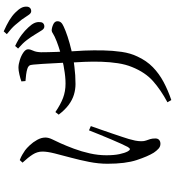

<svg xmlns="http://www.w3.org/2000/svg" viewBox="26 -897 948 1040"><g transform="rotate(-90 500.0 -377.0)"><path d="M399 -533 413 -551Q454 -523 489.5 -509.5Q525 -496 567 -496Q605 -496 648 -504Q664 -506 680 -510Q679 -527 678 -546Q676 -585 674 -619.5Q672 -654 670 -671Q669 -687 663.5 -693.5Q658 -700 647 -703Q635 -707 616 -709.5Q597 -712 581 -713L579 -735Q595 -741 617 -746Q639 -751 653 -751Q672 -751 695.5 -743.5Q719 -736 736 -724Q753 -712 753 -699Q753 -687 745.5 -671.5Q738 -656 737 -629Q737 -614 737.5 -589.5Q738 -565 739 -538Q739 -531 740 -525Q773 -535 796 -544Q826 -556 837 -563.5Q848 -571 854 -571Q869 -571 887 -563Q905 -555 905 -540Q905 -529 898.5 -521Q892 -513 876 -506Q855 -496 822 -485Q789 -474 747 -464Q745 -464 742 -463Q744 -432 746 -395Q748 -345 747 -292.5Q746 -240 739 -192Q732 -144 714 -107Q691 -57 656 -23Q621 11 576 35Q531 59 478 77L466 56Q533 20 580.5 -22Q628 -64 657 -136Q671 -170 677.5 -212.5Q684 -255 685.5 -301.5Q687 -348 685 -393Q684 -424 682 -451Q671 -450 659 -448Q613 -442 565 -442Q536 -442 507.5 -450.5Q479 -459 452 -479Q425 -499 399 -533ZM139 -729 153 -744Q171 -737 182.5 -730Q194 -723 206 -715Q217 -707 233.5 -689.5Q250 -672 262.5 -649.5Q275 -627 275 -605Q275 -588 265 -567.5Q255 -547 244 -523Q230 -492 214.5 -450.5Q199 -409 189 -364Q179 -319 179 -275Q179 -233 185 -204.5Q191 -176 200 -159Q206 -148 211.5 -147.5Q217 -147 224 -159Q230 -170 241 -194Q252 -218 265 -249Q278 -280 291 -311.5Q304 -343 314 -369L337 -359Q327 -332 317 -302Q307 -272 296.5 -242.5Q286 -213 278.5 -189Q271 -165 267 -153Q262 -136 258.5 -119Q255 -102 255 -85Q255 -70 259 -59.5Q263 -49 266.5 -37.5Q270 -26 270 -9Q270 4 262 11Q254 18 241 18Q226 18 214.5 7.5Q203 -3 193 -18Q173 -50 153 -110.5Q133 -171 133 -269Q133 -317 143 -368Q153 -419 166 -467Q179 -515 189 -555Q199 -595 199 -621Q199 -649 183 -674Q167 -699 139 -729ZM832 -663Q820 -683 803 -705.5Q786 -728 757 -753L771 -769Q807 -752 831 -734Q855 -716 872 -697Q889 -679 895.5 -664Q902 -649 900 -634Q900 -622 892.5 -616Q885 -610 874 -611Q863 -612 854 -627.5Q845 -643 832 -663ZM914 -733Q901 -750 884 -769.5Q867 -789 835 -814L850 -831Q886 -815 910 -800.5Q934 -786 952 -768Q970 -750 977.5 -735.5Q985 -721 984 -705Q983 -694 976.5 -688Q970 -682 959 -682Q948 -682 938 -697.5Q928 -713 914 -733Z"/></g></svg>

Font: Early Summer Mincho
Style: Regular
Weight: 400
Designer: GuiWonder
Version: Version 1.002